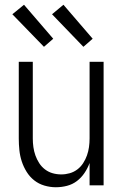

<svg xmlns="http://www.w3.org/2000/svg" viewBox="-20 -780 515 808"><path d="M215 8Q191 8 167 1Q143 -6 124 -21Q105 -36 92 -57Q79 -78 71.5 -101Q64 -124 61.5 -148.5Q59 -173 59 -197V-520H118V-197Q118 -179 120.5 -161Q123 -143 129 -126Q135 -109 145 -93.5Q155 -78 169.5 -67Q184 -56 201.5 -51Q219 -46 238 -46Q256 -46 273.5 -51Q291 -56 305.5 -67Q320 -78 330 -93.5Q340 -109 346 -126Q352 -143 354.5 -161Q357 -179 357 -197V-520H416V0H357V-94Q349 -72 335.5 -52Q322 -32 303.5 -18Q285 -4 262 2Q239 8 215 8ZM331 -583 199 -720 247 -760 370 -617ZM165 -583 32 -720 81 -760 204 -617Z"/></svg>

Font: Iosevka QP Light
Style: Regular
Weight: 300
Designer: Belleve Invis
Foundry: Belleve Invis
Version: Version 20.0.0; ttfautohint (v1.8.4)